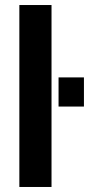

<svg xmlns="http://www.w3.org/2000/svg" viewBox="-20 -744 354 764"><path d="M57 0V-724H185V0ZM213 -320V-436H314V-320Z"/></svg>

Font: Archivo SemiCondensed
Style: Bold
Weight: 680
Width: 4
Designer: Hector Gatti
Foundry: Omnibus-Type
Version: Version 2.001; ttfautohint (v1.8.3)